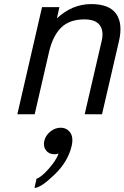

<svg xmlns="http://www.w3.org/2000/svg" viewBox="-20 -560 610 941"><path d="M277 66Q307 66 324 89.5Q341 113 331 156Q313 233 246 297Q179 361 149 361L159 316Q182 309 219 267Q256 225 267 193Q256 196 247 196Q220 196 205.5 177Q191 158 197 131Q203 104 226.5 85Q250 66 277 66ZM65 0 186 -525H271L259 -470Q334 -540 427 -540Q516 -540 549.5 -492Q583 -444 563 -358L480 0H395L478 -358Q490 -408 469 -436.5Q448 -465 394 -465Q320 -465 279.5 -424.5Q239 -384 221 -308L150 0Z"/></svg>

Font: Miedinger
Style: Italic
Weight: 400
Italic angle: -13°
Version: Version 001.000